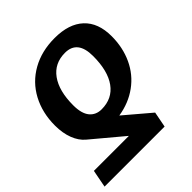

<svg xmlns="http://www.w3.org/2000/svg" viewBox="-217 -675 1019 1019"><g transform="rotate(-45 292.0 -165.5)"><path d="M575.7 -331.1Q575.7 -246.1 543.2 -176.3Q510.7 -106.4 449.2 -61.8Q387.7 -17.1 306.6 -4.4L452.1 119.1L435.1 207H-15.6L3.4 107.9H266.1L91.8 -38.1Q61 -63.5 44.2 -107.4Q27.3 -151.4 27.3 -208.5Q27.3 -303.7 67.6 -379.2Q107.9 -454.6 182.4 -496.3Q256.8 -538.1 354.5 -538.1Q461.4 -538.1 518.6 -484.6Q575.7 -431.2 575.7 -331.1ZM431.6 -326.2Q431.6 -443.8 337.9 -443.8Q258.8 -443.8 215.3 -383.5Q171.9 -323.2 171.9 -215.8Q171.9 -153.8 196.5 -123.8Q221.2 -93.8 263.7 -93.8Q344.2 -93.8 387.9 -154.3Q431.6 -214.8 431.6 -326.2Z"/></g></svg>

Font: Liberation Mono
Style: Bold Italic
Weight: 700
Italic angle: -12°
Monospace: yes
Designer: Steve Matteson
Foundry: Ascender Corporation
Version: Version 2.1.5